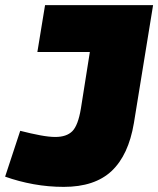

<svg xmlns="http://www.w3.org/2000/svg" viewBox="-51 -720 618 750"><path d="M-31 -30 28 -209Q71 -198 106 -191.5Q141 -185 165 -185Q209 -185 231.5 -207.5Q254 -230 265 -296L300 -517H95L125 -700H547L472 -239Q451 -114 385 -52Q319 10 198 10Q138 10 80 -0.5Q22 -11 -31 -30Z"/></svg>

Font: Georama Black
Style: Italic
Weight: 900
Italic angle: -9°
Designer: Jean-Baptiste Levee
Foundry: Production Type
Version: Version 1.000